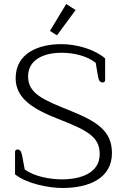

<svg xmlns="http://www.w3.org/2000/svg" viewBox="-20 -926 633 957"><path d="M264 -750 357 -876 310 -906 229 -772ZM292 11C423 11 538 -37 538 -163C538 -274 463 -321 326 -376C197 -428 120 -459 120 -545C120 -630 200 -663 287 -663C349 -663 414 -647 457 -613L468 -548C472 -523 479 -515 492 -515C500 -515 504 -520 504 -527V-635C453 -679 365 -706 285 -706C172 -706 58 -661 58 -536C58 -435 146 -382 268 -334C414 -277 477 -245 477 -158C477 -62 380 -32 289 -32C231 -32 149 -46 103 -82L91 -148C86 -172 80 -181 67 -181C59 -181 55 -175 55 -169V-57C112 -11 221 11 292 11Z"/></svg>

Font: Maitree Light
Style: Regular
Weight: 300
Designer: CadsonDemak Team
Foundry: CadsonDemak
Version: Version 1.000;PS 001.000;hotconv 1.0.88;makeotf.lib2.5.64775